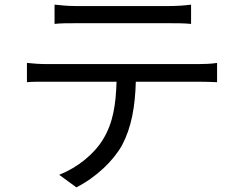

<svg xmlns="http://www.w3.org/2000/svg" viewBox="-20 -760 1040 827"><path d="M710 -660C739 -660 774 -660 803 -657V-740C774 -736 738 -734 710 -734H305C273 -734 243 -737 215 -740V-657C240 -660 273 -660 306 -660ZM183 -484C152 -484 123 -486 96 -489V-406C109 -407 123 -408 138 -408H482C479 -312 468 -232 424 -160C385 -96 315 -39 235 -7L309 47C394 4 469 -68 506 -135C546 -211 562 -300 565 -408H837C861 -408 892 -407 915 -406V-489C891 -485 858 -484 837 -484Z"/></svg>

Font: Spoqa Han Sans Neo Regular
Style: Regular
Weight: 400
Designer: [Spoqa Han Sans Neo] Dong-huui Kim  Younghwa Kang  Yujin Lee  [Noto Sans] Ryoko NISHIZUKA  (kana & ideographs); Paul D. 
Foundry: Spoqa (http://www.spoqa-han-sans.com)
Version: Version 1.000